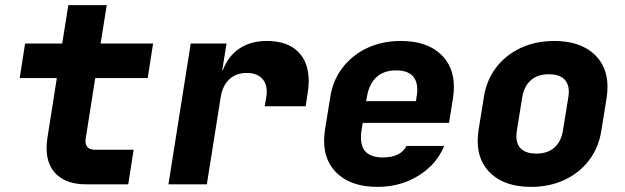

<svg xmlns="http://www.w3.org/2000/svg" viewBox="-20 -720 2440 750"><path d="M316 0Q243 0 202.5 -37Q162 -74 162 -141Q162 -159 165 -180L202 -415H57L78 -550H223L247 -700H397L373 -550H578L557 -415H352L315 -180Q314 -176 314 -169Q314 -135 352 -135H502L481 0Z M1186 -402Q1186 -380 1181 -350L1174 -305H1014L1020 -340Q1022 -354 1022 -361Q1022 -396 1001.5 -415.5Q981 -435 944 -435Q902 -435 875.5 -410Q849 -385 842 -340L788 0H638L725 -550H865L848 -445H850Q872 -502 916 -531Q960 -560 1022 -560Q1101 -560 1143.5 -519Q1186 -478 1186 -402Z M1753 -381Q1753 -361 1750 -340L1734 -240H1397L1392 -210Q1390 -200 1390 -182Q1390 -105 1476 -105Q1511 -105 1534.5 -117Q1558 -129 1568 -150H1715Q1686 -78 1615 -34Q1544 10 1455 10Q1357 10 1301.5 -38.5Q1246 -87 1246 -170Q1246 -189 1249 -210L1270 -340Q1280 -406 1318 -455.5Q1356 -505 1414.5 -532.5Q1473 -560 1546 -560Q1643 -560 1698 -511.5Q1753 -463 1753 -381ZM1410 -325H1605L1607 -340Q1610 -355 1610 -369Q1610 -445 1527 -445Q1479 -445 1450 -418Q1421 -391 1413 -340Z M1846 -169Q1846 -189 1849 -210L1870 -340Q1880 -406 1917.5 -455.5Q1955 -505 2013.5 -532.5Q2072 -560 2145 -560Q2242 -560 2297.5 -511.5Q2353 -463 2353 -381Q2353 -361 2350 -340L2329 -210Q2319 -144 2281.5 -94.5Q2244 -45 2185.5 -17.5Q2127 10 2054 10Q1957 10 1901.5 -38.5Q1846 -87 1846 -169ZM2179 -210 2200 -340Q2202 -354 2202 -361Q2202 -395 2182 -412.5Q2162 -430 2124 -430Q2080 -430 2053.5 -406.5Q2027 -383 2020 -340L1999 -210Q1997 -196 1997 -189Q1997 -155 2017 -137.5Q2037 -120 2075 -120Q2119 -120 2145.5 -143.5Q2172 -167 2179 -210Z"/></svg>

Font: JetBrains Mono Extra Bold
Style: Italic
Weight: 800
Italic angle: -9°
Monospace: yes
Designer: Philipp Nurullin, Konstantin Bulenkov
Foundry: JetBrains
Version: 2.002